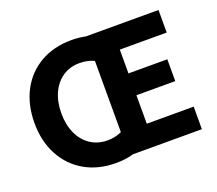

<svg xmlns="http://www.w3.org/2000/svg" viewBox="-116 -835 1141 1008"><g transform="rotate(-20 455.0 -330.5)"><path d="M40 -330Q40 -432 81 -510Q122 -588 197 -631Q272 -674 371 -674Q410 -674 450 -666H855V-540H593V-407H810V-285H593V-126H855V0H470Q427 13 371 13Q273 13 198 -30Q123 -73 81.5 -151Q40 -229 40 -330ZM450 -131V-529Q413 -546 369 -546Q316 -546 275.5 -519Q235 -492 212.5 -443Q190 -394 190 -330Q190 -266 212.5 -217Q235 -168 276 -141Q317 -114 371 -114Q414 -114 450 -131Z"/></g></svg>

Font: Secular One
Style: Regular
Weight: 400
Designer: Michal Sahar
Foundry: Hagilda
Version: Version 1.000